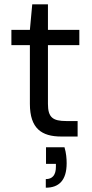

<svg xmlns="http://www.w3.org/2000/svg" viewBox="-20 -635 427 893"><path d="M341 0V-72H289C225 -72 203 -89 203 -152V-425H349V-496H203V-615H130L119 -496H33V-425H119V-152C119 -37 174 0 265 0ZM193 238C254 238 290 204 290 124C290 103 288 77 280 50H194V127H240V141C240 179 224 198 193 198Z"/></svg>

Font: Rootstock Sans Body
Style: Regular
Weight: 400
Designer: Colophon Foundry, Jonny Pinhorn
Foundry: Colophon Foundry
Version: Version 1.200;FEAKit 1.0